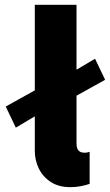

<svg xmlns="http://www.w3.org/2000/svg" viewBox="-20 -772 460 800"><path d="M45.9 -240.2 3.9 -328.1 144.5 -406.2 277.3 -468.8 376 -527.3 418 -439.5 277.3 -361.3 144.5 -298.8ZM273.4 7.8Q224.6 7.8 191.7 -13.7Q158.7 -35.2 141.8 -69.6Q125 -104 125 -143.6V-752H298.8V-173.8Q298.8 -160.6 302.5 -152.3Q306.2 -144 313.5 -139.9Q320.8 -135.7 332 -135.7Q340.3 -135.7 345.5 -137.2Q350.6 -138.7 353.5 -139.6V-5.9Q336.9 0 315.9 3.9Q294.9 7.8 273.4 7.8Z"/></svg>

Font: Reddit Sans Black
Style: Regular
Weight: 900
Version: Version 1.014